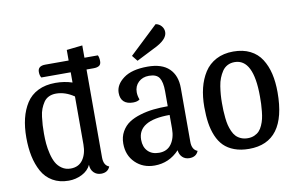

<svg xmlns="http://www.w3.org/2000/svg" viewBox="-79 -904 1663 1074"><g transform="rotate(-10 752.0 -367.0)"><path d="M512.2 -640.1Q519 -627.9 519 -606Q519 -587.9 508.1 -580.6Q497.1 -573.2 476.1 -573.2H436V-74.2Q436 -28.3 466.8 -17.1Q454.1 15.1 416 15.1Q390.6 15.1 374 -1.7Q357.4 -18.6 356.9 -45.9Q341.8 -13.7 306.2 4.2Q270.5 22 231 22Q178.7 22 140.1 -0.5Q101.6 -22.9 79.8 -62.7Q58.1 -102.5 48.1 -150.4Q38.1 -198.2 38.1 -255.9Q38.1 -315.4 49.8 -363.8Q61.5 -412.1 85.9 -450.2Q110.4 -488.3 152.3 -509Q194.3 -529.8 251 -529.8Q301.8 -529.8 346.2 -515.1V-573.2H179.2Q170.9 -585.4 170.9 -606Q170.9 -640.1 213.9 -640.1H346.2V-700.2L436 -710V-640.1ZM346.2 -163.1V-436Q295.9 -470.2 244.1 -470.2Q220.7 -470.2 202.6 -461.4Q184.6 -452.6 173.6 -436Q162.6 -419.4 155.3 -400.6Q147.9 -381.8 144.8 -355.7Q141.6 -329.6 140.4 -308.8Q139.2 -288.1 139.2 -261.2Q139.2 -231 141.6 -203.6Q144 -176.3 151.4 -145.8Q158.7 -115.2 170.7 -93.5Q182.6 -71.8 203.9 -57.4Q225.1 -43 252.9 -43Q298.8 -43 322.5 -76.7Q346.2 -110.4 346.2 -163.1Z M860.4 -755.9Q880.4 -752.4 893.1 -737.5Q905.8 -722.7 905.8 -703.1Q905.8 -660.2 826.7 -623L725.6 -571.8L699.7 -604ZM859.4 -40Q801.3 22 718.8 22Q652.8 22 609.6 -20.3Q566.4 -62.5 566.4 -128.9Q566.4 -167.5 583.3 -197Q600.1 -226.6 626.7 -244.1Q653.3 -261.7 691.2 -272.9Q729 -284.2 766.6 -288.1Q804.2 -292 847.7 -292V-377.9Q847.7 -429.2 832 -453.6Q816.4 -478 773.4 -478Q736.8 -478 713.6 -455.8Q690.4 -433.6 690.4 -398.9Q690.4 -378.4 698.7 -356.9Q686.5 -346.2 660.6 -346.2Q627 -346.2 608.6 -363Q590.3 -379.9 590.3 -413.1Q590.3 -459.5 637.5 -494.6Q684.6 -529.8 774.4 -529.8Q856 -529.8 896.7 -490.2Q937.5 -450.7 937.5 -379.9V-74.2Q937.5 -28.8 968.8 -17.1Q956.1 15.1 917.5 15.1Q893.1 15.1 877.4 -0.2Q861.8 -15.6 859.4 -40ZM755.4 -43.9Q801.8 -43.9 825.7 -77.9Q849.6 -111.8 849.6 -164.1V-242.2Q668.5 -242.2 668.5 -132.8Q668.5 -91.8 691.7 -67.9Q714.8 -43.9 755.4 -43.9Z M1261.2 -529.8Q1316.4 -529.8 1356.7 -509.5Q1397 -489.3 1420.7 -452.1Q1444.3 -415 1455.3 -367.9Q1466.3 -320.8 1466.3 -262.2Q1466.3 22 1255.4 22Q1208 22 1172.1 8.5Q1136.2 -4.9 1112.8 -28.3Q1089.4 -51.8 1074.7 -86.9Q1060.1 -122.1 1054.2 -162.1Q1048.3 -202.1 1048.3 -252Q1048.3 -310.5 1060.3 -359.4Q1072.3 -408.2 1097.2 -447Q1122.1 -485.8 1163.8 -507.8Q1205.6 -529.8 1261.2 -529.8ZM1365.2 -256.8Q1365.2 -470.2 1258.3 -470.2Q1235.4 -470.2 1217.5 -460.7Q1199.7 -451.2 1188.2 -434.1Q1176.8 -417 1168.7 -396.7Q1160.6 -376.5 1156.7 -351.1Q1152.8 -325.7 1151.1 -303.5Q1149.4 -281.2 1149.4 -256.8Q1149.4 -232.9 1150.1 -214.6Q1150.9 -196.3 1153.3 -172.1Q1155.8 -147.9 1160.2 -130.4Q1164.6 -112.8 1172.6 -94.5Q1180.7 -76.2 1191.9 -64.5Q1203.1 -52.7 1220.2 -45.4Q1237.3 -38.1 1258.3 -38.1Q1279.3 -38.1 1295.9 -45.4Q1312.5 -52.7 1323.5 -64.5Q1334.5 -76.2 1342.5 -94.5Q1350.6 -112.8 1354.7 -130.4Q1358.9 -147.9 1361.3 -172.1Q1363.8 -196.3 1364.5 -214.6Q1365.2 -232.9 1365.2 -256.8Z"/></g></svg>

Font: Sansita Light
Style: Regular
Weight: 300
Designer: Pablo Cosgaya
Foundry: Omnibus-Type
Version: Version 1.006;hotconv 1.0.109;makeotfexe 2.5.65596